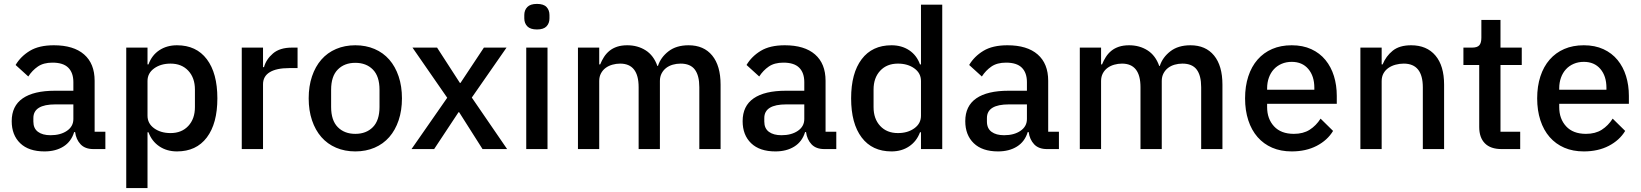

<svg xmlns="http://www.w3.org/2000/svg" viewBox="-20 -764 8411 984"><path d="M459 0Q416 0 393 -24.5Q370 -49 365 -87H360Q345 -38 305 -13Q265 12 208 12Q127 12 83.5 -30Q40 -72 40 -143Q40 -221 96.5 -260Q153 -299 262 -299H356V-343Q356 -391 330 -417Q304 -443 249 -443Q203 -443 174 -423Q145 -403 125 -372L60 -431Q86 -475 133 -503.5Q180 -532 256 -532Q357 -532 411 -485Q465 -438 465 -350V-89H520V0ZM239 -71Q290 -71 323 -93.5Q356 -116 356 -154V-229H264Q151 -229 151 -159V-141Q151 -106 174.5 -88.5Q198 -71 239 -71Z M627 -520H736V-434H741Q758 -481 796.5 -506.5Q835 -532 887 -532Q986 -532 1040 -460.5Q1094 -389 1094 -260Q1094 -131 1040 -59.5Q986 12 887 12Q835 12 796.5 -14Q758 -40 741 -86H736V200H627ZM854 -82Q911 -82 945 -118.5Q979 -155 979 -215V-305Q979 -365 945 -401.5Q911 -438 854 -438Q804 -438 770 -413.5Q736 -389 736 -349V-171Q736 -131 770 -106.5Q804 -82 854 -82Z M1219 0V-520H1328V-420H1333Q1344 -460 1379 -490Q1414 -520 1476 -520H1505V-415H1462Q1397 -415 1362.5 -394Q1328 -373 1328 -332V0Z M1801 12Q1747 12 1702.5 -7Q1658 -26 1627 -61.5Q1596 -97 1579 -147.5Q1562 -198 1562 -260Q1562 -322 1579 -372.5Q1596 -423 1627 -458.5Q1658 -494 1702.5 -513Q1747 -532 1801 -532Q1855 -532 1899.5 -513Q1944 -494 1975 -458.5Q2006 -423 2023 -372.5Q2040 -322 2040 -260Q2040 -198 2023 -147.5Q2006 -97 1975 -61.5Q1944 -26 1899.5 -7Q1855 12 1801 12ZM1801 -78Q1857 -78 1891 -112.5Q1925 -147 1925 -216V-304Q1925 -373 1891 -407.5Q1857 -442 1801 -442Q1745 -442 1711 -407.5Q1677 -373 1677 -304V-216Q1677 -147 1711 -112.5Q1745 -78 1801 -78Z M2089 0 2272 -263 2094 -520H2220L2337 -339H2340L2460 -520H2576L2398 -264L2579 0H2453L2333 -189H2330L2205 0Z M2732 -613Q2698 -613 2682.5 -629Q2667 -645 2667 -670V-687Q2667 -712 2682.5 -728Q2698 -744 2732 -744Q2766 -744 2781 -728Q2796 -712 2796 -687V-670Q2796 -645 2781 -629Q2766 -613 2732 -613ZM2677 -520H2786V0H2677Z M2942 0V-520H3051V-434H3056Q3064 -454 3075.5 -472Q3087 -490 3103.5 -503.5Q3120 -517 3142.5 -524.5Q3165 -532 3195 -532Q3248 -532 3289 -506Q3330 -480 3349 -426H3352Q3366 -470 3406 -501Q3446 -532 3509 -532Q3587 -532 3630 -479.5Q3673 -427 3673 -330V0H3564V-317Q3564 -377 3541 -407.5Q3518 -438 3468 -438Q3447 -438 3428 -432.5Q3409 -427 3394.5 -416Q3380 -405 3371 -388Q3362 -371 3362 -349V0H3253V-317Q3253 -438 3158 -438Q3138 -438 3118.5 -432.5Q3099 -427 3084 -416Q3069 -405 3060 -388Q3051 -371 3051 -349V0Z M4205 0Q4162 0 4139 -24.5Q4116 -49 4111 -87H4106Q4091 -38 4051 -13Q4011 12 3954 12Q3873 12 3829.5 -30Q3786 -72 3786 -143Q3786 -221 3842.5 -260Q3899 -299 4008 -299H4102V-343Q4102 -391 4076 -417Q4050 -443 3995 -443Q3949 -443 3920 -423Q3891 -403 3871 -372L3806 -431Q3832 -475 3879 -503.5Q3926 -532 4002 -532Q4103 -532 4157 -485Q4211 -438 4211 -350V-89H4266V0ZM3985 -71Q4036 -71 4069 -93.5Q4102 -116 4102 -154V-229H4010Q3897 -229 3897 -159V-141Q3897 -106 3920.5 -88.5Q3944 -71 3985 -71Z M4700 -86H4695Q4678 -40 4639.5 -14Q4601 12 4549 12Q4450 12 4396 -59.5Q4342 -131 4342 -260Q4342 -389 4396 -460.5Q4450 -532 4549 -532Q4601 -532 4639.5 -506.5Q4678 -481 4695 -434H4700V-740H4809V0H4700ZM4582 -82Q4632 -82 4666 -106.5Q4700 -131 4700 -171V-349Q4700 -389 4666 -413.5Q4632 -438 4582 -438Q4525 -438 4491 -401.5Q4457 -365 4457 -305V-215Q4457 -155 4491 -118.5Q4525 -82 4582 -82Z M5346 0Q5303 0 5280 -24.5Q5257 -49 5252 -87H5247Q5232 -38 5192 -13Q5152 12 5095 12Q5014 12 4970.5 -30Q4927 -72 4927 -143Q4927 -221 4983.5 -260Q5040 -299 5149 -299H5243V-343Q5243 -391 5217 -417Q5191 -443 5136 -443Q5090 -443 5061 -423Q5032 -403 5012 -372L4947 -431Q4973 -475 5020 -503.5Q5067 -532 5143 -532Q5244 -532 5298 -485Q5352 -438 5352 -350V-89H5407V0ZM5126 -71Q5177 -71 5210 -93.5Q5243 -116 5243 -154V-229H5151Q5038 -229 5038 -159V-141Q5038 -106 5061.5 -88.5Q5085 -71 5126 -71Z M5514 0V-520H5623V-434H5628Q5636 -454 5647.5 -472Q5659 -490 5675.5 -503.5Q5692 -517 5714.5 -524.5Q5737 -532 5767 -532Q5820 -532 5861 -506Q5902 -480 5921 -426H5924Q5938 -470 5978 -501Q6018 -532 6081 -532Q6159 -532 6202 -479.5Q6245 -427 6245 -330V0H6136V-317Q6136 -377 6113 -407.5Q6090 -438 6040 -438Q6019 -438 6000 -432.5Q5981 -427 5966.5 -416Q5952 -405 5943 -388Q5934 -371 5934 -349V0H5825V-317Q5825 -438 5730 -438Q5710 -438 5690.5 -432.5Q5671 -427 5656 -416Q5641 -405 5632 -388Q5623 -371 5623 -349V0Z M6600 12Q6544 12 6500 -7Q6456 -26 6425 -61.5Q6394 -97 6377.5 -147.5Q6361 -198 6361 -260Q6361 -322 6377.5 -372.5Q6394 -423 6425 -458.5Q6456 -494 6500 -513Q6544 -532 6600 -532Q6657 -532 6700.5 -512Q6744 -492 6773 -456.5Q6802 -421 6816.5 -374Q6831 -327 6831 -273V-232H6474V-215Q6474 -155 6509.5 -116.5Q6545 -78 6611 -78Q6659 -78 6692 -99Q6725 -120 6748 -156L6812 -93Q6783 -45 6728 -16.5Q6673 12 6600 12ZM6600 -447Q6572 -447 6548.5 -437Q6525 -427 6508.5 -409Q6492 -391 6483 -366Q6474 -341 6474 -311V-304H6716V-314Q6716 -374 6685 -410.5Q6654 -447 6600 -447Z M6952 0V-520H7061V-434H7066Q7083 -476 7117.5 -504Q7152 -532 7212 -532Q7292 -532 7336.5 -479.5Q7381 -427 7381 -330V0H7272V-316Q7272 -438 7174 -438Q7153 -438 7132.5 -432.5Q7112 -427 7096 -416Q7080 -405 7070.5 -388Q7061 -371 7061 -348V0Z M7676 0Q7619 0 7590 -29.5Q7561 -59 7561 -113V-431H7480V-520H7524Q7551 -520 7561.5 -532Q7572 -544 7572 -571V-662H7670V-520H7779V-431H7670V-89H7771V0Z M8097 12Q8041 12 7997 -7Q7953 -26 7922 -61.5Q7891 -97 7874.5 -147.5Q7858 -198 7858 -260Q7858 -322 7874.5 -372.5Q7891 -423 7922 -458.5Q7953 -494 7997 -513Q8041 -532 8097 -532Q8154 -532 8197.5 -512Q8241 -492 8270 -456.5Q8299 -421 8313.5 -374Q8328 -327 8328 -273V-232H7971V-215Q7971 -155 8006.5 -116.5Q8042 -78 8108 -78Q8156 -78 8189 -99Q8222 -120 8245 -156L8309 -93Q8280 -45 8225 -16.5Q8170 12 8097 12ZM8097 -447Q8069 -447 8045.5 -437Q8022 -427 8005.5 -409Q7989 -391 7980 -366Q7971 -341 7971 -311V-304H8213V-314Q8213 -374 8182 -410.5Q8151 -447 8097 -447Z"/></svg>

Font: IBM Plex Arabic Medium
Style: Regular
Weight: 500
Designer: Mike Abbink, Paul van der Laan, Pieter van Rosmalen, Wael Morcos, Khajak Apelian
Foundry: Bold Monday
Version: Version 1.0